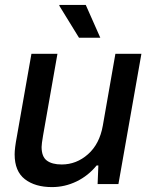

<svg xmlns="http://www.w3.org/2000/svg" viewBox="-20 -743 612 775"><path d="M298.8 -590.8 219.2 -720.2 220.2 -723.1H326.2L384.8 -590.8ZM189.9 12.2Q121.6 12.2 80.3 -19.8Q39.1 -51.8 39.1 -120.1Q39.1 -144.5 47.9 -190.9L106.9 -525.9H211.9L153.8 -195.8Q147.9 -161.6 147.9 -149.9Q147.9 -110.8 168.9 -95Q189.9 -79.1 229 -79.1Q288.6 -79.1 335.2 -120.4Q381.8 -161.6 395 -235.8L445.8 -525.9H550.8L458 0H374L377 -75.2H370.1Q336.4 -33.7 289.1 -10.7Q241.7 12.2 189.9 12.2Z"/></svg>

Font: Archivo Medium
Style: Italic
Weight: 500
Italic angle: -10°
Designer: Hector Gatti
Foundry: Omnibus-Type
Version: Version 2.001